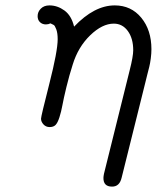

<svg xmlns="http://www.w3.org/2000/svg" viewBox="-20 -462 584 715"><path d="M120.1 -401.9Q120.1 -418 132.1 -429.9Q144 -441.9 164.1 -441.9Q193.8 -441.9 220 -422.9Q246.1 -403.8 255.9 -362.8Q331.1 -441.9 407.2 -441.9Q468.3 -441.9 506.1 -396Q543.9 -350.1 543.9 -278.8Q543.9 -262.7 541.5 -244.4Q539.1 -226.1 536.1 -214.1Q533.2 -202.1 528.1 -182.6Q522.9 -163.1 521 -153.8L433.1 199.2Q425.3 233.4 397 232.9Q364.7 232.9 365.2 200.2Q365.2 195.3 367.2 185.1L462.9 -200.2Q476.1 -252 476.1 -274.9Q476.1 -318.8 456.1 -346.4Q436 -374 403.8 -374Q360.8 -374 315.9 -330.6Q271 -287.1 251 -222.2Q237.8 -181.2 227.3 -137.7Q216.8 -94.2 212.4 -70.1Q208 -45.9 201.4 -25.4Q194.8 -4.9 187 3.2Q179.2 11.2 165 11.2Q150.9 11.2 141.8 1.2Q132.8 -8.8 132.8 -20Q132.8 -28.8 163.8 -150.4Q194.8 -272 194.8 -315.9Q194.8 -338.9 189.5 -353Q184.1 -367.2 179.9 -369.1Q175.8 -371.1 168 -375Q160.2 -371.1 150.9 -371.1Q137.7 -371.1 128.9 -379.4Q120.1 -387.7 120.1 -401.9Z"/></svg>

Font: CMU Typewriter Text
Style: Italic
Weight: 500
Italic angle: -14.04°
Version: Version 0.7.0